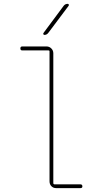

<svg xmlns="http://www.w3.org/2000/svg" viewBox="-20 -970 540 990"><path d="M94.7 -710Q85 -710 85 -720.2Q85 -730.5 94.7 -730.5H219.7Q234.4 -730.5 244.6 -720.2Q254.9 -710 254.9 -695.3V-25.4Q254.9 -20.5 259.8 -19.5H394.5Q404.3 -19.5 404.8 -9.8Q405.3 0 394.5 0H269.5Q254.9 0 245.1 -9.8Q235.4 -19.5 235.4 -35.2V-705.1Q235.4 -710 230.5 -710ZM209 -790Q205.1 -790 203.6 -793.5Q202.1 -796.9 204.1 -799.8L308.6 -940.4Q316.4 -950.2 329.1 -950.2Q333 -950.2 334.5 -946.8Q335.9 -943.4 334 -940.4L228.5 -799.8Q220.7 -790 209 -790Z"/></svg>

Font: Rounded Mgen+ 1mn thin
Style: Regular
Weight: 100
Designer: [Source Han Sans]
Ryoko NISHIZUKA  (kana & ideographs); Paul D. Hunt (Latin, Greek & Cyrillic); Wenlong ZHANG  (bopomofo
Version: Version 1.059.20150602